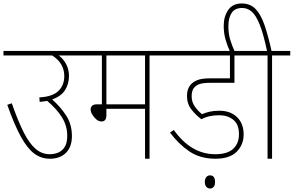

<svg xmlns="http://www.w3.org/2000/svg" viewBox="-20 -916 1695 1108"><path d="M0 -622H465V-596H319Q347 -575 362.5 -544.5Q378 -514 378 -478Q378 -431 355 -395.5Q332 -360 281 -342Q329 -300 362 -249Q395 -198 395 -131Q395 -68 360.5 -34Q326 0 268 0Q218 0 178 -29.5Q138 -59 100.5 -127Q63 -195 22 -311L48 -320Q84 -217 117 -152Q150 -87 186 -56.5Q222 -26 267 -26Q293 -26 316 -35.5Q339 -45 353.5 -68Q368 -91 368 -133Q368 -190 337.5 -239Q307 -288 252 -334Q232 -330 209 -328L207 -354Q283 -358 317 -391Q351 -424 351 -477Q351 -551 281 -596H0Z M843 -596V0H817V-288H594V-252Q594 -215 566 -215Q550 -215 536 -227Q522 -239 512.5 -255Q503 -271 503 -284Q503 -297 511.5 -305.5Q520 -314 540 -314H568V-596H451V-622H949V-596ZM817 -596H594V-314H817Z M1246 -251Q1218 -251 1192.5 -246Q1167 -241 1142 -228Q1112 -250 1085.5 -283Q1059 -316 1059 -363Q1059 -401 1078 -425Q1093 -443 1118.5 -453.5Q1144 -464 1196 -464H1307V-596H935V-622H1447V-596H1333V-438H1190Q1154 -438 1133.5 -431.5Q1113 -425 1100 -410Q1086 -393 1086 -360Q1086 -326 1106 -299Q1126 -272 1146 -257Q1166 -266 1190 -271.5Q1214 -277 1246 -277Q1310 -277 1348 -240Q1386 -203 1386 -140Q1386 -81 1346 -40.5Q1306 0 1223 0Q1135 0 1072.5 -42.5Q1010 -85 961 -151L983 -166Q1083 -26 1222 -26Q1292 -26 1325.5 -57Q1359 -88 1359 -141Q1359 -199 1326 -225Q1293 -251 1246 -251ZM1162 134Q1162 116 1170.5 106Q1179 96 1192 96Q1221 96 1221 134Q1221 154 1212.5 163Q1204 172 1192 172Q1180 172 1171 162.5Q1162 153 1162 134Z M1309 -615Q1293 -648 1282 -686Q1271 -724 1271 -768Q1271 -821 1297 -858.5Q1323 -896 1375 -896Q1423 -896 1453.5 -865.5Q1484 -835 1505.5 -774Q1527 -713 1547 -622H1655V-596H1550V0H1524V-596H1433V-622H1521Q1500 -721 1478.5 -774.5Q1457 -828 1432.5 -849Q1408 -870 1378 -870Q1335 -870 1316.5 -841Q1298 -812 1298 -766Q1298 -721 1308.5 -686.5Q1319 -652 1336 -615Z"/></svg>

Font: Noto Sans Devanagari UI SemiCondensed Thin
Style: Regular
Weight: 100
Width: 4
Designer: Jelle Bosma - Monotype Design Team
Foundry: Monotype Imaging Inc.
Version: Version 2.004